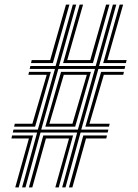

<svg xmlns="http://www.w3.org/2000/svg" viewBox="-20 -820 605 840"><path d="M76.5 0 142.4 -240.1H36L38.9 -252.9H145.5L220.4 -518.4H109.9L112.8 -531.3H223.3L298.6 -800H313.4L238.1 -531.3H398.7L474 -800H488.8L413.5 -531.3H527.9L525 -518.4H410.4L335.5 -252.9H454L451.1 -240.1H332.5L266.5 0H251.9L317.7 -240.1H157.2L91.4 0ZM160.3 -252.9H320.7L395.5 -518.4H235.2ZM178.3 -265.8 247.1 -505.5H377.7L308.9 -265.8ZM196.1 -278.7H297L359.8 -492.7H259ZM115.8 -544.2 118.8 -557.1H199.5L268.7 -800H283.8L211.4 -544.2ZM41.8 -265.8 44.7 -278.7H121.7L184.4 -492.7H104.1L107 -505.5H202.4L133.6 -265.8ZM46.7 0 106.6 -214.3H30L32.9 -227.2H124.6L61.7 0ZM256.1 -544.2 328.5 -800H343.4L274.1 -557.1H374.9L444.1 -800H458.9L386.7 -544.2ZM106.4 0 169.3 -227.2H299.7L236.9 0H222L282 -214.3H181L121.3 0ZM431.5 -544.2 503.6 -800H518.7L449.5 -557.1H533.9L530.8 -544.2ZM353.4 -265.8 422.3 -505.5H522.1L519.2 -492.7H434.2L371.4 -278.7H459.8L456.9 -265.8ZM281.6 0 344.4 -227.2H448L445.1 -214.3H356.4L296.6 0Z"/></svg>

Font: Big Shoulders Inline Display SC Thin
Style: Regular
Weight: 100
Designer: Patric King
Foundry: XO Type Co
Version: Version 2.002